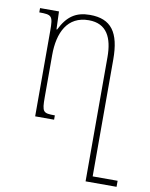

<svg xmlns="http://www.w3.org/2000/svg" viewBox="-85 -563 687 879"><g transform="rotate(10 259.0 -124.0)"><path d="M262 -501C197 -501 157 -474 125 -409H122L119 -492H31V-472C90 -472 95 -467 95 -398V0H183V-20C128 -20 123 -24 123 -95V-290C123 -395 162 -476 261 -476C345 -476 374 -414 374 -324V253H518V225H402V-318C402 -444 361 -501 262 -501Z"/></g></svg>

Font: Noto Serif Armenian SemiCondensed Thin
Style: Regular
Weight: 100
Width: 4
Designer: Monotype Design Team
Foundry: Monotype Imaging Inc.
Version: Version 2.008